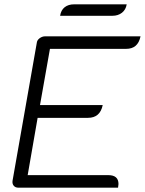

<svg xmlns="http://www.w3.org/2000/svg" viewBox="-20 -868 670 888"><path d="M150 -669Q151 -682 163 -691Q175 -700 189 -700H630Q624 -671 607.5 -656.5Q591 -642 563 -642H211L165 -382H455Q443 -323 387 -323H154L108 -58H481Q528 -58 528 -17Q528 -12 526 0H65Q51 0 43.5 -9Q36 -18 38 -32ZM323 -848H566Q562 -823 544 -809Q526 -795 500 -795H258Q262 -821 279 -834.5Q296 -848 323 -848Z"/></svg>

Font: K2D ExtraLight
Style: Italic
Weight: 275
Italic angle: -10°
Designer: Katatrad Aksorn Co.,Ltd.
Foundry: Cadson Demak Co.,Ltd.
Version: Version 1.000; ttfautohint (v1.6)